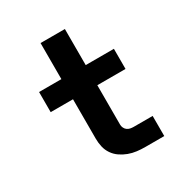

<svg xmlns="http://www.w3.org/2000/svg" viewBox="-171 -863 942 991"><g transform="rotate(-30 300.0 -367.5)"><path d="M410 0Q385 0 360.5 -3Q336 -6 313 -14.5Q290 -23 269.5 -37Q249 -51 235 -71.5Q221 -92 215.5 -116Q210 -140 210 -165V-400H77V-520H210V-735H355V-520H523V-400H355V-165Q355 -155 359.5 -145.5Q364 -136 372 -130Q380 -124 390 -122Q400 -120 410 -120H523V0Z"/></g></svg>

Font: Iosevka SS04 Heavy Extended
Style: Regular
Weight: 900
Width: 7
Monospace: yes
Designer: Belleve Invis
Foundry: Belleve Invis
Version: Version 19.0.0; ttfautohint (v1.8.4)